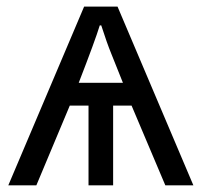

<svg xmlns="http://www.w3.org/2000/svg" viewBox="-20 -555 604 575"><path d="M332 -535.2 559.1 0H475.1L374 -238.8H318.8V0H245.1V-238.8H189L88.9 0H4.9L231.9 -535.2ZM215.8 -307.1H348.1Q327.1 -359.9 313.5 -393.6Q299.8 -427.2 283.2 -479H278.8Q265.1 -434.1 215.8 -307.1Z"/></svg>

Font: Open Sans ACDW
Style: acdw
Weight: 400
Foundry: Ascender Corporation
Version: Version 1.10